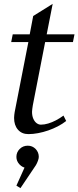

<svg xmlns="http://www.w3.org/2000/svg" viewBox="-20 -680 406 995"><path d="M127 15Q93 15 73 -8Q53 -31 53 -69Q53 -77 54 -84.5Q55 -92 56 -99L127 -462H38L46 -502H134L152 -597L253 -660L222 -502H366L358 -462H214L150 -134Q149 -125 147.5 -117Q146 -109 146 -101Q146 -80 152.5 -65Q159 -50 169.5 -42Q180 -34 192 -34Q210 -34 230 -40Q250 -46 270 -56.5Q290 -67 309 -81L323 -53Q304 -38 280 -25.5Q256 -13 230 -4Q204 5 177.5 10Q151 15 127 15ZM86 295 65 282 119 162V191Q97 189 81 172Q65 155 65 133Q65 109 82 92Q99 75 124 75Q148 75 164.5 92Q181 109 181 133Q181 141 176.5 153.5Q172 166 166 176Z"/></svg>

Font: Wittgenstein
Style: Italic
Weight: 400
Italic angle: -11°
Designer: Jörg Drees
Foundry: Jörg Drees
Version: Version 1.500